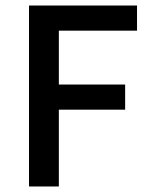

<svg xmlns="http://www.w3.org/2000/svg" viewBox="-20 -675 546 695"><path d="M85 -655V0H193V-278H433V-369H193V-564H476V-655Z"/></svg>

Font: Cambridge Sans Medium
Style: Regular
Weight: 500
Version: Version 2.020;PS 002.020;hotconv 1.0.88;makeotf.lib2.5.64775